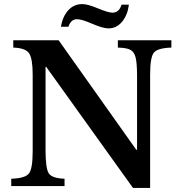

<svg xmlns="http://www.w3.org/2000/svg" viewBox="-20 -911 886 940"><path d="M631 9H715V-545Q715 -631 733.5 -653.5Q752 -676 819 -678V-714H557V-678Q600 -677 618.5 -667Q637 -657 644 -629.5Q651 -602 651 -538V-178H647L267 -714H45V-678Q105 -676 122.5 -650Q140 -624 140 -545V-170Q140 -85 121.5 -61.5Q103 -38 35 -36V0H296V-36Q235 -38 219 -62Q203 -86 203 -176V-584H206ZM315 -780H278Q287 -831 314.5 -861Q342 -891 383 -891Q409 -891 459.5 -870Q510 -849 531 -849Q563 -849 575 -888H611Q605 -838 578 -805Q551 -772 511 -772Q484 -772 432 -794.5Q380 -817 357 -817Q327 -817 315 -780Z"/></svg>

Font: Kolar Light
Style: Regular
Weight: 300
Designer: Ramakrishna Saiteja (Kannada); Shiva Nallaperumal (Latin)
Foundry: Indian Type Foundry
Version: Version 1.001;PS 1.0;hotconv 1.0.88;makeotf.lib2.5.647800